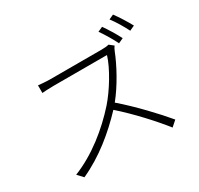

<svg xmlns="http://www.w3.org/2000/svg" viewBox="-178 -1057 1355 1307"><g transform="rotate(-30 500.0 -403.5)"><path d="M833 -666C812 -708 775 -768 750 -803L712 -786C739 -748 775 -688 794 -648ZM727 -676C714 -672 695 -670 669 -670H264C233 -670 179 -675 173 -676V-616C178 -617 232 -620 264 -620H683C656 -530 576 -400 507 -322C399 -201 255 -83 94 -19L134 24C289 -46 424 -158 534 -275C639 -183 755 -56 823 31L866 -7C797 -90 676 -219 567 -313C639 -401 707 -527 742 -617C745 -626 755 -644 760 -650ZM819 -821C848 -784 881 -728 903 -684L942 -702C922 -740 883 -802 856 -838Z"/></g></svg>

Font: Noto Sans CJK JP Light
Style: Regular
Weight: 300
Designer: Ryoko NISHIZUKA (kana & ideographs); Paul D. Hunt (Latin, Greek & Cyrillic); Wenlong ZHANG (bopomofo); Sandoll Communica
Foundry: Adobe Systems Incorporated
Version: Version 1.004;PS 1.004;hotconv 1.0.82;makeotf.lib2.5.63406